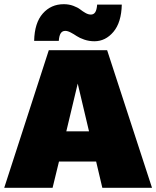

<svg xmlns="http://www.w3.org/2000/svg" viewBox="-30 -901 749 921"><path d="M554.2 -878.9Q552.2 -793.5 514.2 -748.3Q476.1 -703.1 422.9 -703.1Q397.5 -703.1 374.5 -710.9Q351.6 -718.8 337.9 -728Q324.2 -737.3 309.3 -745.1Q294.4 -752.9 283.2 -752.9Q269 -752.9 261.5 -741.7Q253.9 -730.5 252 -705.1H133.8Q135.7 -791.5 175.3 -836.2Q214.8 -880.9 275.9 -880.9Q300.8 -880.9 321.8 -873Q342.8 -865.2 354.5 -856Q366.2 -846.7 379.9 -838.9Q393.6 -831.1 405.8 -831.1Q419.4 -831.1 426.8 -842.3Q434.1 -853.5 436 -878.9ZM699.2 0H460.9L431.2 -126H252.9L222.2 0H-9.8L204.1 -660.2H483.9ZM288.1 -271H397L342.8 -500Z"/></svg>

Font: Work Sans Black
Style: Regular
Weight: 900
Designer: Wei Huang
Foundry: Wei Huang
Version: Version 2.012